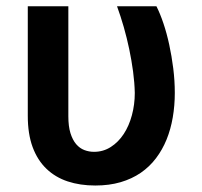

<svg xmlns="http://www.w3.org/2000/svg" viewBox="-20 -565 627 595"><path d="M191.8 -545.5V-204.5Q191.8 -173.7 198.3 -152.5Q204.9 -131.4 215.9 -118.4Q226.9 -105.5 241.3 -100Q255.7 -94.5 271.3 -94.5Q300.1 -94.5 323.5 -109.6Q346.9 -124.6 363.5 -149.9Q380 -175.1 388.8 -208.1Q397.7 -241.1 397.7 -277Q397 -308.9 392.4 -343.4Q387.8 -377.8 380.5 -412.6Q373.2 -447.4 363.5 -481.4Q353.7 -515.3 342.7 -545.5H464.8Q476.2 -523.1 486.5 -492.5Q496.8 -462 504.4 -426.7Q512.1 -391.3 516.9 -353.2Q521.7 -315 521.7 -277Q521.7 -237.9 515.4 -201.3Q509.2 -164.8 496.3 -132.8Q483.3 -100.9 463.4 -74.6Q443.5 -48.3 416.2 -29.5Q388.8 -10.7 353.7 -0.4Q318.5 9.9 275.2 9.9Q228.3 9.9 189.8 -2.8Q151.3 -15.6 123.8 -42.1Q96.2 -68.5 81.1 -109.2Q66.1 -149.9 66.1 -206V-545.5Z"/></svg>

Font: Interop SemBd
Style: Regular
Weight: 600
Designer: Rasmus Andersson, Google, Jang Haemin
Foundry: jhaemin
Version: Version 1.008